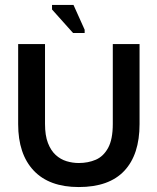

<svg xmlns="http://www.w3.org/2000/svg" viewBox="-20 -741 635 775"><path d="M298 14Q178.7 14 116 -52.5Q53.3 -119 53.3 -240V-563H161.7V-240.7Q161.7 -194.3 173.5 -163.8Q185.3 -133.3 204.8 -115.5Q224.3 -97.7 248.7 -90.3Q273 -83 298 -83Q335.7 -83 366.7 -96.3Q397.7 -109.7 416.5 -144.2Q435.3 -178.7 435.3 -240.7V-563H543.3V-240Q543.3 -117 481.8 -51.5Q420.3 14 298 14ZM275 -607.7 190 -702.7V-721H276.7L321.7 -621V-607.7Z"/></svg>

Font: Darker Grotesque Light
Style: Regular
Weight: 300
Designer: Gabriel Lam
Foundry: TypeRant
Version: Version 1.000;gftools[0.9.28]